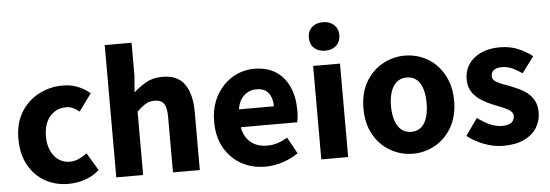

<svg xmlns="http://www.w3.org/2000/svg" viewBox="-52 -981 3307 1154"><g transform="rotate(-5 1601.5 -403.5)"><path d="M320 14Q241 14 178.5 -21Q116 -56 79 -122.5Q42 -189 42 -282Q42 -376 82.5 -442Q123 -508 190 -543Q257 -578 334 -578Q386 -578 427 -561Q468 -544 499 -517L423 -413Q403 -430 384 -438Q365 -446 344 -446Q303 -446 272.5 -426Q242 -406 225 -369Q208 -332 208 -282Q208 -233 225 -195.5Q242 -158 271.5 -138Q301 -118 338 -118Q367 -118 393 -130Q419 -142 442 -160L506 -53Q465 -17 415.5 -1.5Q366 14 320 14Z M608 0V-798H770V-602L762 -499Q794 -529 836.5 -553.5Q879 -578 937 -578Q1029 -578 1070.5 -517.5Q1112 -457 1112 -351V0H950V-330Q950 -393 932.5 -416Q915 -439 877 -439Q845 -439 822 -424.5Q799 -410 770 -383V0Z M1508 14Q1427 14 1363 -21.5Q1299 -57 1261 -123Q1223 -189 1223 -282Q1223 -351 1245 -405.5Q1267 -460 1305 -499Q1343 -538 1390.5 -558Q1438 -578 1488 -578Q1568 -578 1621 -543Q1674 -508 1700.5 -447Q1727 -386 1727 -308Q1727 -285 1725 -265.5Q1723 -246 1720 -235H1380Q1387 -193 1408 -165.5Q1429 -138 1459.5 -124.5Q1490 -111 1529 -111Q1562 -111 1591.5 -120.5Q1621 -130 1652 -148L1706 -49Q1664 -20 1611.5 -3Q1559 14 1508 14ZM1378 -343H1589Q1589 -392 1566 -423Q1543 -454 1491 -454Q1465 -454 1441 -441.5Q1417 -429 1400.5 -405Q1384 -381 1378 -343Z M1845 0V-564H2007V0ZM1926 -649Q1884 -649 1859 -672.5Q1834 -696 1834 -736Q1834 -774 1859 -797.5Q1884 -821 1926 -821Q1967 -821 1992.5 -797.5Q2018 -774 2018 -736Q2018 -696 1992.5 -672.5Q1967 -649 1926 -649Z M2398 14Q2327 14 2264 -21Q2201 -56 2162.5 -122.5Q2124 -189 2124 -282Q2124 -376 2162.5 -442Q2201 -508 2264 -543Q2327 -578 2398 -578Q2451 -578 2500.5 -558.5Q2550 -539 2588 -500.5Q2626 -462 2648.5 -407.5Q2671 -353 2671 -282Q2671 -189 2632.5 -122.5Q2594 -56 2531.5 -21Q2469 14 2398 14ZM2398 -118Q2434 -118 2458 -138Q2482 -158 2493.5 -195.5Q2505 -233 2505 -282Q2505 -332 2493.5 -369Q2482 -406 2458 -426Q2434 -446 2398 -446Q2363 -446 2339 -426Q2315 -406 2302.5 -369Q2290 -332 2290 -282Q2290 -233 2302.5 -195.5Q2315 -158 2339 -138Q2363 -118 2398 -118Z M2942 14Q2886 14 2827.5 -8Q2769 -30 2726 -65L2798 -167Q2837 -138 2873 -122Q2909 -106 2945 -106Q2984 -106 3002 -120.5Q3020 -135 3020 -159Q3020 -178 3003.5 -191Q2987 -204 2960.5 -215Q2934 -226 2905 -237Q2870 -251 2836 -271.5Q2802 -292 2779.5 -324Q2757 -356 2757 -403Q2757 -455 2783.5 -494.5Q2810 -534 2858.5 -556Q2907 -578 2971 -578Q3035 -578 3084 -556.5Q3133 -535 3168 -507L3095 -410Q3065 -432 3035.5 -445Q3006 -458 2976 -458Q2942 -458 2925.5 -445Q2909 -432 2909 -410Q2909 -392 2924 -380Q2939 -368 2964 -358.5Q2989 -349 3019 -338Q3046 -327 3073 -314Q3100 -301 3122.5 -281Q3145 -261 3158 -234Q3171 -207 3171 -168Q3171 -117 3145 -75.5Q3119 -34 3068 -10Q3017 14 2942 14Z"/></g></svg>

Font: Noto Sans TC ExtraBold
Style: Regular
Weight: 800
Designer: Ryoko NISHIZUKA  (kana, bopomofo & ideographs); Paul D. Hunt (Latin, Greek & Cyrillic); Sandoll Communications , Soo-you
Foundry: Adobe
Version: Version 2.004-H2;hotconv 1.0.118;makeotfexe 2.5.65603